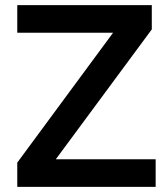

<svg xmlns="http://www.w3.org/2000/svg" viewBox="-20 -725 645 745"><path d="M47 0V-94L449 -639V-598H47V-705H569V-611L167 -67V-107H584V0Z"/></svg>

Font: Nunito Sans 12pt ExtraLight
Style: Bold
Weight: 700
Version: Version 3.101;gftools[0.9.27]